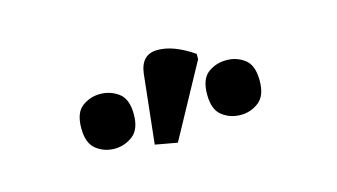

<svg xmlns="http://www.w3.org/2000/svg" viewBox="-40 -917 737 420"><g transform="rotate(-15 328.5 -707.0)"><path d="M322 -603 272 -612 289 -768Q294 -810 330.5 -810.5Q367 -811 412 -780V-768ZM185 -626Q162 -626 144 -640Q126 -654 126 -688Q126 -723 144 -736.5Q162 -750 185 -750Q208 -750 226.5 -736.5Q245 -723 245 -688Q245 -654 226.5 -640Q208 -626 185 -626ZM471 -626Q447 -626 429 -640Q411 -654 411 -688Q411 -723 429 -736.5Q447 -750 471 -750Q494 -750 512 -736.5Q530 -723 530 -688Q530 -654 512 -640Q494 -626 471 -626Z"/></g></svg>

Font: Noto Serif
Style: Bold
Weight: 700
Designer: Monotype Design Team
Foundry: Monotype Imaging Inc.
Version: Version 2.014